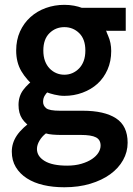

<svg xmlns="http://www.w3.org/2000/svg" viewBox="-20 -539 548 794"><path d="M132.8 77.1Q132.8 107.4 164.6 126.7Q196.3 146 257.8 146Q290.5 146 316.9 138.2Q343.3 130.4 360.8 118.4Q378.4 106.4 387.2 92Q396 77.6 396 63Q396 39.1 377 29.1Q357.9 19 314 19H230Q215.3 19 197.8 17.6Q180.2 16.1 169.9 12.7Q153.3 25.4 143.1 43Q132.8 60.5 132.8 77.1ZM28.8 87.9Q28.8 52.2 50 20.8Q71.3 -10.7 121.1 -45.4V-3.4Q86.4 -25.4 71.5 -48.1Q56.6 -70.8 56.6 -105Q56.6 -141.1 76.2 -167.2Q95.7 -193.4 131.3 -218.3V-173.3Q89.4 -208.5 68.1 -244.9Q46.9 -281.2 46.9 -330.1Q46.9 -373.5 62.7 -408.7Q78.6 -443.8 106.2 -468.5Q133.8 -493.2 169.9 -506.1Q206.1 -519 246.1 -519Q267.6 -519 286.4 -515.4Q305.2 -511.7 317.9 -506.8H500V-411.6H421.9Q414.6 -419.4 427.2 -390.9Q439.9 -362.3 439.9 -328.1Q439.9 -285.6 424.6 -251Q409.2 -216.3 383.1 -192.6Q356.9 -168.9 321.3 -155.8Q285.6 -142.6 246.1 -142.6Q226.1 -142.6 205.3 -147.7Q184.6 -152.8 175.3 -156.7Q171.9 -154.3 165 -143.6Q158.2 -132.8 158.2 -117.7Q158.2 -102.1 170.9 -91.6Q183.6 -81.1 228 -81.1H321.8Q411.6 -81.1 459.7 -49.8Q507.8 -18.6 507.8 51.3Q507.8 89.4 489 123Q470.2 156.7 435.8 181.6Q401.4 206.5 353.3 220.9Q305.2 235.4 246.1 235.4Q198.7 235.4 159.7 226.3Q120.6 217.3 91.3 198.5Q62 179.7 45.4 152.1Q28.8 124.5 28.8 87.9ZM246.1 -230Q263.7 -230 279.1 -236.6Q294.4 -243.2 306.9 -255.9Q319.3 -268.6 326.2 -287.1Q333 -305.7 333 -330.1Q333 -377 307.6 -401.9Q282.2 -426.8 246.1 -426.8Q210 -426.8 184.6 -401.9Q159.2 -377 159.2 -330.1Q159.2 -305.7 166 -287.1Q172.9 -268.6 185.1 -255.9Q197.3 -243.2 212.9 -236.6Q228.5 -230 246.1 -230Z"/></svg>

Font: Pyidaungsu Book
Style: Bold
Weight: 700
Designer: Sun Tun
Foundry: MCF
Version: Version 1.008;February 27, 2020;FontCreator 11.0.0.2408 32-b